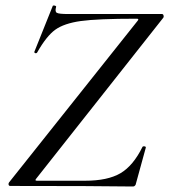

<svg xmlns="http://www.w3.org/2000/svg" viewBox="-20 -676 615 698"><path d="M464 2Q327 0 17 0Q14 0 12.5 -2Q11 -4 11 -7Q11 -10 13 -13L480 -600Q487 -608 477 -608Q334 -608 273.5 -599.5Q213 -591 181 -568Q149 -545 115 -485Q114 -483 111 -482.5Q108 -482 106 -484Q104 -486 105 -488L172 -655Q173 -656 176 -656Q179 -656 182 -654.5Q185 -653 184 -651Q179 -634 186.5 -629.5Q194 -625 228 -625H569Q573 -625 574.5 -620Q576 -615 574 -612L112 -27Q105 -19 114 -19H290Q371 -19 417.5 -46Q464 -73 498 -142Q500 -145 505.5 -144Q511 -143 510 -139L474 -8Q474 -5 471 -1.5Q468 2 464 2Z"/></svg>

Font: Cormorant Infant Book
Style: Italic
Weight: 500
Italic angle: -10°
Designer: Christian Thalmann (Catharsis Fonts)
Version: Version 1.000;PS 002.000;hotconv 1.0.88;makeotf.lib2.5.64775